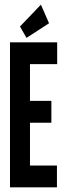

<svg xmlns="http://www.w3.org/2000/svg" viewBox="-20 -806 290 826"><path d="M23 0V-624H226V-530H109V-372H201V-278H109V-94H225V0ZM94 -643 66 -692 156 -786 191 -706Z"/></svg>

Font: Inconsolata UltraCondensed Black
Style: Regular
Weight: 900
Width: 1
Monospace: yes
Designer: Raph Levien, Cyreal, Brenton Simpson
Foundry: Raph Levien, Cyreal, Google
Version: Version 3.001; ttfautohint (v1.8.2.53-6de2)